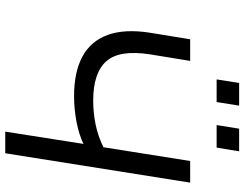

<svg xmlns="http://www.w3.org/2000/svg" viewBox="-120 -812 932 732"><g transform="rotate(90 346.0 -446.0)"><path d="M481.8 0 528.6 -298.3Q493.3 -281 444.5 -271.7Q395.8 -262.4 346.5 -262.4Q254.4 -262.4 195.5 -294.3Q136.7 -326.3 113.3 -390.2Q89.9 -454.1 104.4 -549.5L129.8 -705H212.2L187.8 -555.5Q168.6 -436.6 212.9 -386Q257.3 -335.3 363.5 -335.3Q410 -335.3 454.4 -344.4Q498.9 -353.6 541.3 -374.3L593.8 -705H676.3L564.3 0ZM456.8 -805.9 470.6 -891.7H556.9L542.7 -805.9ZM282.7 -805.9 296.4 -891.7H382.8L369 -805.9Z"/></g></svg>

Font: Mulish ExtraLight
Style: Italic
Weight: 200
Italic angle: -9°
Designer: Vernon Adams
Foundry: Vernon Adams
Version: Version 3.603